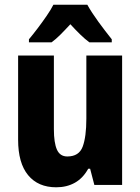

<svg xmlns="http://www.w3.org/2000/svg" viewBox="-20 -786 597 816"><path d="M499 -550V0H381L363 -69H355Q333 -29 298.5 -9.5Q264 10 219 10Q142 10 99.5 -41.5Q57 -93 57 -192V-550H209V-237Q209 -179 222 -150Q235 -121 266 -121Q316 -121 331.5 -163Q347 -205 347 -282V-550ZM351 -766Q370 -732 398.5 -693Q427 -654 455 -619V-606H360Q341 -620 321 -639.5Q301 -659 279 -683Q256 -658 236.5 -638.5Q217 -619 199 -606H103V-619Q119 -638 139.5 -665Q160 -692 178.5 -719Q197 -746 207 -766Z"/></svg>

Font: Noto Sans Lao UI Cond ExtBd
Style: Regular
Weight: 800
Width: 3
Designer: Monotype Design Team
Foundry: Monotype Imaging Inc.
Version: Version 2.000; ttfautohint (v1.8.4.7-5d5b)